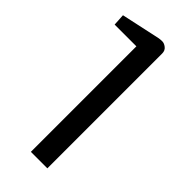

<svg xmlns="http://www.w3.org/2000/svg" viewBox="-231 -756 799 799"><g transform="rotate(45 169.0 -356.0)"><path d="M238 0H141V-621H13L10 -673L181 -710Q191 -712 202.5 -712Q214 -712 226 -702.5Q238 -693 238 -676Z"/></g></svg>

Font: Voces
Style: Regular
Weight: 400
Designer: Ana Paula Megda, Pablo Ugerman
Foundry: Ana Paula Megda, Pablo Ugerman
Version: Version 1.003